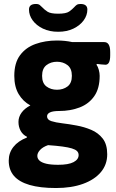

<svg xmlns="http://www.w3.org/2000/svg" viewBox="-20 -735 586 967"><path d="M267 -531Q287 -531 306.5 -529Q326 -527 344 -523H505Q535 -523 535 -473V-456Q535 -409 511 -409Q506 -409 490.5 -410.5Q475 -412 468 -413L466 -409Q473 -400 477.5 -383.5Q482 -367 482 -353Q482 -290 455 -251Q428 -212 381.5 -194Q335 -176 278 -176Q247 -176 232 -169Q217 -162 217 -149Q217 -132 238.5 -125Q260 -118 294 -114Q328 -110 365 -103Q404 -96 439.5 -81Q475 -66 497.5 -37Q520 -8 520 42Q520 94 488 132Q456 170 398 191Q340 212 262 212Q182 212 129 196.5Q76 181 50 150.5Q24 120 24 74Q24 35 47.5 5Q71 -25 115 -42L116 -46Q95 -56 84 -76Q73 -96 73 -121Q73 -146 88.5 -167.5Q104 -189 133 -204Q96 -224 74 -261Q52 -298 52 -353Q52 -418 81 -457Q110 -496 159 -513.5Q208 -531 267 -531ZM222 -4Q196 5 182 20Q168 35 168 50Q168 64 179 74Q190 84 213 89.5Q236 95 273 95Q325 95 350.5 81.5Q376 68 376 46Q376 34 368 26Q360 18 342 12.5Q324 7 294.5 3Q265 -1 222 -4ZM267 -424Q236 -424 214 -407Q192 -390 192 -353Q192 -316 214 -299.5Q236 -283 267 -283Q298 -283 320 -299.5Q342 -316 342 -353Q342 -390 320 -407Q298 -424 267 -424ZM385 -715Q420 -715 420 -687Q420 -658 401.5 -632.5Q383 -607 350 -591Q317 -575 273 -575Q229 -575 196 -591Q163 -607 144.5 -632.5Q126 -658 126 -687Q126 -715 161 -715Q174 -715 180.5 -709.5Q187 -704 194 -697Q204 -686 219.5 -676Q235 -666 273 -666Q313 -666 328.5 -677Q344 -688 354 -699Q360 -706 366.5 -710.5Q373 -715 385 -715Z"/></svg>

Font: Asap VF Beta
Style: Regular
Weight: 400
Designer: Pablo Cosgaya
Foundry: Pablo Cosgaya
Version: Version 1.007